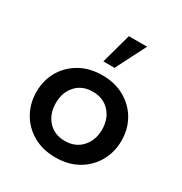

<svg xmlns="http://www.w3.org/2000/svg" viewBox="-150 -728 803 849"><g transform="rotate(30 251.0 -303.5)"><path d="M251 10Q186 10 137 -18Q88 -46 61 -94Q34 -142 34 -200Q34 -259 61 -306Q88 -353 137 -381Q186 -409 251 -409Q316 -409 365 -381Q414 -353 441 -306Q468 -259 468 -200Q468 -142 441 -94Q414 -46 365 -18Q316 10 251 10ZM251 -74Q304 -74 336.5 -109.5Q369 -145 369 -200Q369 -255 336.5 -290Q304 -325 251 -325Q197 -325 165 -290Q133 -255 133 -200Q133 -145 165 -109.5Q197 -74 251 -74ZM223 -464 265 -617H358L280 -464Z"/></g></svg>

Font: Rokkitt SemiBold SemiBold
Style: Regular
Weight: 600
Version: Version 3.103